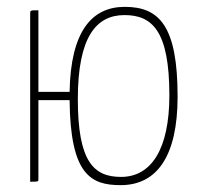

<svg xmlns="http://www.w3.org/2000/svg" viewBox="-20 -530 583 560"><path d="M92 -262V-500C68 -500 68 -500 68 -490V0C91 0 92 0 92 -7V-10V-238H183C185 -20 245 10 332 10C438 10 498 -75 498 -248C498 -454 445 -510 344 -510C248 -510 186 -439 183 -262ZM333 -14C253 -14 207 -59 207 -241C207 -423 261 -486 343 -486C424 -486 474 -440 474 -252C474 -93 420 -14 333 -14Z"/></svg>

Font: Yanone Kaffeesatz Extra Light
Style: Regular
Weight: 200
Designer: Yanone (Cyrillic: Daniel Pouzeot & Huerta Tipografica)
Foundry: Yanone
Version: Version 1.100;PS 001.100;hotconv 1.0.70;makeotf.lib2.5.58329